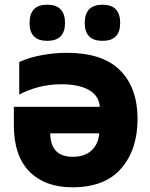

<svg xmlns="http://www.w3.org/2000/svg" viewBox="-20 -788 640 818"><path d="M265 -563Q213 -563 160 -553.5Q107 -544 62 -524V-385Q99 -405 144.5 -417Q190 -429 242 -429Q316 -429 359 -404.5Q402 -380 405 -333H39V-255Q39 -124 105.5 -57Q172 10 288 10Q427 10 496.5 -70.5Q566 -151 566 -281Q566 -414 491.5 -488.5Q417 -563 265 -563ZM403 -220Q399 -174 370 -147Q341 -120 290 -120Q195 -120 194 -220ZM417 -614Q492 -614 492 -690Q492 -768 417 -768Q341 -768 341 -690Q341 -614 417 -614ZM181 -614Q257 -614 257 -690Q257 -768 181 -768Q106 -768 106 -690Q106 -614 181 -614Z"/></svg>

Font: Noto Sans Mono Extra
Style: Regular
Weight: 800
Designer: Monotype Design Team
Foundry: Monotype Imaging Inc.
Version: Version 1.900